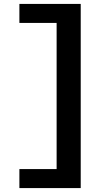

<svg xmlns="http://www.w3.org/2000/svg" viewBox="-20 -790 541 980"><path d="M269 73V-673H79V-770H392V170H79V73Z"/></svg>

Font: M PLUS 1p
Style: Bold
Weight: 700
Version: Version 1.062